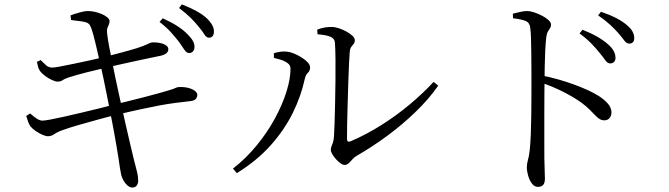

<svg xmlns="http://www.w3.org/2000/svg" viewBox="-20 -804 3030 870"><path d="M792.2 -612.7Q776.8 -632.9 755.6 -656.5Q734.4 -680.2 702.9 -704.5L717.3 -721.2Q754.9 -704.3 782.6 -686.5Q810.2 -668.7 828.1 -650.4Q846.3 -632.7 854.1 -618.4Q862 -604.1 861.2 -589.3Q860.4 -577 853.5 -570.1Q846.7 -563.1 835.6 -563.9Q824.2 -564.7 814.8 -579.4Q805.5 -594.1 792.2 -612.7ZM880.1 -683Q864.1 -703.2 844 -723.1Q823.9 -743.1 791.4 -767.6L803.9 -784.1Q841.8 -769.4 870.3 -753.7Q898.8 -738 916.1 -722Q934.3 -704.2 942.2 -689.1Q950.1 -674 949.3 -658.4Q948.5 -645.9 942.5 -639.3Q936.4 -632.6 925.5 -633.4Q914.3 -634.2 905.3 -649.1Q896.4 -664 880.1 -683ZM299.5 -734.2Q318.4 -741.5 341.7 -747.8Q365 -754.1 376.8 -754.1Q393.4 -754.1 410.7 -750.2Q427.9 -746.2 442.7 -739.6Q457.5 -733 466.7 -725Q475.9 -717.1 476.3 -709.2Q476.9 -700 473.2 -692.9Q469.6 -685.9 466.6 -676.9Q463.6 -667.8 465.4 -652.3Q468.9 -622.5 474.2 -595.1Q479.6 -567.7 488.8 -520.9Q502.2 -452.9 517 -385.7Q531.8 -318.4 545.2 -258.3Q558.6 -198.2 569.8 -151.8Q581.1 -105.3 587.1 -79.2Q595.6 -46 600.9 -25.6Q606.2 -5.1 606.2 15.4Q606.2 26 600.2 35.8Q594.2 45.6 578.9 45.8Q568.8 45.8 558.3 37Q547.8 28.2 540.3 15.2Q532.7 2.1 529.3 -11Q527.3 -19.7 523.8 -40.9Q520.3 -62.2 516.4 -90.4Q512.4 -118.5 507.2 -146.3Q502.5 -175.8 495 -215.1Q487.5 -254.5 479.2 -297.6Q470.8 -340.7 462.5 -381.7Q454.2 -422.7 447.2 -456.5Q440.2 -490.2 435.2 -509.8Q427.3 -544.2 419 -580.9Q410.7 -617.7 402.7 -647.2Q394.7 -676.7 387.9 -688.5Q382.7 -699 368.7 -703.1Q354.7 -707.2 337.4 -708.8Q320.1 -710.4 302.1 -713.5ZM147.3 -523.7 164 -531.8Q176.9 -519.5 188.5 -508.6Q200.1 -497.8 216.8 -497.8Q226.4 -497.8 252.1 -502.6Q277.9 -507.5 312.3 -514.6Q346.7 -521.7 383.6 -529.7Q420.4 -537.8 451.1 -545.2Q492.2 -555.8 530.3 -565.9Q568.5 -576 601.3 -586.1Q633 -596.6 647.3 -603.7Q661.5 -610.9 668.3 -611.7Q679.2 -612.5 692.2 -611.2Q705.2 -609.8 716.5 -606.2Q727.8 -602.5 735.3 -596.2Q742.7 -590 742.7 -581.1Q742.7 -568.8 732.3 -561.4Q721.9 -554 703.5 -550.4Q671.2 -544.2 625.7 -534.2Q580.2 -524.2 536.2 -514.7Q492.2 -505.2 464.1 -498.2Q417.4 -487.4 372.3 -476.1Q327.3 -464.7 293.3 -453.9Q272.7 -447.1 263.8 -440.6Q255 -434.2 241.1 -434.2Q231.4 -434.2 215.6 -441.4Q199.7 -448.7 185 -459.5Q170.4 -470.3 163.3 -479.6Q156.1 -488.8 153.2 -498.5Q150.3 -508.3 147.3 -523.7ZM98.8 -278.6 116.5 -289.9Q135.8 -273.1 148.6 -265.2Q161.4 -257.4 172.6 -257.4Q182.6 -257.4 209.9 -262.6Q237.2 -267.8 274.8 -276.2Q312.4 -284.6 353.9 -294.6Q395.3 -304.7 433.4 -313.8Q471.6 -322.9 498.9 -330.6Q528 -337.4 564.6 -346.5Q601.2 -355.6 637.7 -365Q674.3 -374.4 703.2 -382.6Q732.1 -390.8 746.4 -395.1Q767.3 -401.3 774.2 -404.9Q781 -408.6 788 -409.3Q810.7 -410.9 830.3 -406.4Q849.8 -401.8 861.9 -393.2Q874 -384.7 874 -373.6Q874 -364.3 867.9 -356.1Q861.7 -348 842.3 -345.8Q806.1 -341.8 773.2 -337.5Q740.4 -333.2 703.7 -326.4Q667 -319.5 619.9 -309.4Q572.7 -299.3 507.7 -283.7Q471.7 -275.3 426.8 -262.9Q382 -250.5 339.2 -238.4Q296.4 -226.2 266.6 -215.4Q239.1 -205.8 226.3 -196.3Q213.4 -186.9 197.4 -186.7Q187 -186.7 171.3 -193.7Q155.7 -200.6 141 -210.9Q126.3 -221.2 118 -231.4Q112.5 -239.1 108 -250.7Q103.5 -262.3 98.8 -278.6Z M1417.2 -669.7Q1436.3 -677 1451.2 -679.4Q1466.1 -681.9 1482.5 -681.9Q1497.6 -681.9 1515.7 -675.9Q1533.8 -670 1550.2 -660.9Q1566.6 -651.8 1577.2 -641.6Q1587.7 -631.5 1587.7 -622.2Q1587.7 -611.4 1582.7 -605.4Q1577.7 -599.5 1571.9 -591.9Q1566.2 -584.4 1564.8 -569.1Q1563.3 -555.6 1561.6 -518.6Q1559.9 -481.6 1558.3 -432.8Q1556.7 -384.1 1555.3 -333.3Q1553.9 -282.4 1553 -240.3Q1552.1 -198.1 1552.3 -175.5Q1552.3 -157.2 1568.1 -163.5Q1640.4 -194.3 1709.1 -237.9Q1777.9 -281.5 1838.2 -332.1Q1898.6 -382.8 1944.8 -433L1965.7 -415.9Q1923.1 -354.7 1862.9 -296.7Q1802.8 -238.7 1734.3 -188.3Q1665.9 -137.9 1597.4 -98.6Q1585.7 -92.2 1576.9 -82.1Q1568.2 -72 1559.9 -64.3Q1551.7 -56.7 1541.2 -56.7Q1532.9 -56.7 1522.4 -64.4Q1511.8 -72.1 1501.8 -83.4Q1491.8 -94.7 1485.5 -105.7Q1479.1 -116.7 1479.1 -124.2Q1479.1 -133.8 1481.9 -140.5Q1484.7 -147.1 1488.5 -157.6Q1492.2 -168 1493.4 -187.8Q1494.6 -204.8 1496 -243.6Q1497.4 -282.5 1498.3 -332.9Q1499.2 -383.4 1500 -436.3Q1500.7 -489.3 1500.2 -535.2Q1499.7 -581.2 1497.7 -610.2Q1496.7 -629.3 1477.2 -637.5Q1457.7 -645.7 1419 -648.6ZM1221.1 -541.8V-563.1Q1232.4 -566.4 1247.9 -569.1Q1263.3 -571.7 1278.8 -570.1Q1292.3 -569.3 1310 -562.3Q1327.7 -555.3 1345.1 -544.6Q1362.5 -534 1373.8 -522Q1385 -510 1385 -498.6Q1385 -483.1 1375 -474Q1365 -464.8 1361 -446.4Q1344.8 -370.1 1307.1 -293.2Q1269.4 -216.2 1207 -146.2Q1144.6 -76.1 1053.1 -19.4L1035.8 -40.1Q1095.8 -87 1143.9 -146.1Q1192.1 -205.1 1226.1 -267.9Q1260 -330.7 1278.2 -389.1Q1296.4 -447.5 1296.4 -493.1Q1296.4 -508.5 1282.7 -518.4Q1268.9 -528.2 1251 -533.7Q1233.2 -539.1 1221.1 -541.8Z M2696.8 -564.6Q2681.4 -584 2660.2 -606.1Q2639.1 -628.1 2606 -652.5L2619.5 -669.2Q2658 -653.9 2686.4 -637.6Q2714.8 -621.3 2733.5 -604.7Q2752.5 -588.5 2760.7 -573Q2769 -557.6 2769 -542Q2769 -530.5 2762.5 -523.5Q2756.1 -516.6 2745 -516.6Q2732.7 -516.6 2722.6 -531.3Q2712.5 -546 2696.8 -564.6ZM2781.5 -654.4Q2764.8 -673 2744.7 -691.8Q2724.6 -710.5 2690.5 -734.2L2703.1 -750.8Q2741.7 -737.7 2770.2 -723.1Q2798.7 -708.6 2816.8 -693.3Q2836.6 -678 2845.3 -662.5Q2853.9 -647 2853.9 -631.3Q2853.9 -618.9 2847.9 -612.6Q2841.8 -606.4 2830.9 -606.4Q2818.9 -606.4 2808.4 -620.9Q2797.9 -635.4 2781.5 -654.4ZM2303.8 -742.1Q2322.8 -746.5 2338.2 -750.2Q2353.5 -753.9 2366.9 -753.9Q2382.9 -753.9 2401.6 -747.6Q2420.2 -741.4 2437.6 -732.1Q2455.1 -722.9 2466 -712.4Q2476.9 -701.9 2476.9 -692.7Q2476.9 -682.8 2472.3 -676.3Q2467.8 -669.8 2462.8 -661.3Q2457.8 -652.7 2455.4 -635.9Q2452.4 -609.6 2450.6 -574.6Q2448.9 -539.6 2448.3 -504.5Q2447.7 -469.3 2447.5 -440.8Q2447.3 -419.8 2446.8 -378.4Q2446.3 -336.9 2446.4 -285.5Q2446.5 -234 2446.4 -181.8Q2446.4 -129.7 2446.6 -86.4Q2447 -53.3 2448.1 -30.8Q2449.2 -8.2 2449.2 4.7Q2449.2 24.5 2441.4 33.6Q2433.7 42.8 2417.4 42.8Q2401.4 42.8 2390.2 27.7Q2379 12.5 2373.1 -8.2Q2367.2 -29 2367.2 -46Q2367.2 -62.4 2372.2 -79Q2377.2 -95.6 2380.4 -124.3Q2383.4 -152.3 2385.1 -193.5Q2386.7 -234.7 2387.3 -280.4Q2387.9 -326 2388 -367.9Q2388.1 -409.7 2388.1 -438.2Q2388.1 -468.6 2387.9 -502.4Q2387.7 -536.2 2387.3 -568.9Q2387 -601.7 2386.1 -630.2Q2385.2 -658.7 2382.8 -677.1Q2380.7 -700.7 2362.5 -708.7Q2344.2 -716.6 2304.8 -721.2ZM2436.1 -462Q2511 -446.6 2581.2 -421Q2651.4 -395.4 2694.2 -368.4Q2717.2 -353.5 2733.9 -335Q2750.7 -316.5 2750.7 -293.5Q2750.7 -280.1 2742.4 -269.5Q2734 -258.8 2718.2 -258.8Q2706.4 -258.8 2696.8 -264.8Q2687.2 -270.7 2676.6 -281.8Q2666.1 -292.8 2651.3 -307.7Q2636.5 -322.5 2614 -339.3Q2578.6 -364.2 2534.8 -386.6Q2491 -409 2436.1 -428.6Z"/></svg>

Font: Noto Serif JP
Style: Regular
Weight: 200
Designer: Ryoko NISHIZUKA 西塚涼子 (kana & ideographs); Frank Grießhammer (Latin, Greek & Cyrillic); Wenlong ZHANG 张文龙 (bopomofo); San
Foundry: Adobe
Version: Version 2.001;hotconv 1.1.0;makeotfexe 2.6.0